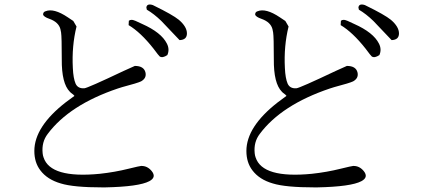

<svg xmlns="http://www.w3.org/2000/svg" viewBox="-20 -772 1880 833"><path d="M759 -598 680 -681Q648 -712 617 -730L615 -740Q618 -758 643 -750L647 -748Q729 -708 756 -686Q791 -656 791 -627Q791 -599 759 -598ZM706 -533Q685 -519 673 -527Q669 -530 646 -561Q590 -632 538 -663L539 -682Q544 -686 552 -686Q561 -686 597 -668Q680 -631 704 -583Q717 -558 706 -533ZM303 -356Q301 -360 287 -370L283 -374Q247 -410 248 -515Q248 -612 245 -631Q244 -639 242 -646Q234 -676 195 -690Q169 -699 167 -709Q167 -720 177 -723Q213 -738 274 -697L298 -681L312 -657Q291 -572 296 -477Q298 -432 308 -409Q318 -387 346 -389Q360 -390 516 -464Q553 -481 565 -486Q604 -486 611 -458Q617 -433 592 -419Q578 -412 510 -394Q499 -391 491 -388Q281 -317 187 -191Q160 -156 165 -107Q166 -97 169 -89Q199 3 413 -18Q478 -25 538 -40Q587 -52 592 -52Q619 -53 638 -30Q660 -3 628 14Q583 38 436 41Q430 41 425 41Q299 41 244 24Q185 7 155 -33Q129 -67 129 -117Q129 -222 265 -328Q281 -340 303 -356Z M1679 -598 1600 -681Q1568 -712 1537 -730L1535 -740Q1538 -758 1563 -750L1567 -748Q1649 -708 1676 -686Q1711 -656 1711 -627Q1711 -599 1679 -598ZM1626 -533Q1605 -519 1593 -527Q1589 -530 1566 -561Q1510 -632 1458 -663L1459 -682Q1464 -686 1472 -686Q1481 -686 1517 -668Q1600 -631 1624 -583Q1637 -558 1626 -533ZM1223 -356Q1221 -360 1207 -370L1203 -374Q1167 -410 1168 -515Q1168 -612 1165 -631Q1164 -639 1162 -646Q1154 -676 1115 -690Q1089 -699 1087 -709Q1087 -720 1097 -723Q1133 -738 1194 -697L1218 -681L1232 -657Q1211 -572 1216 -477Q1218 -432 1228 -409Q1238 -387 1266 -389Q1280 -390 1436 -464Q1473 -481 1485 -486Q1524 -486 1531 -458Q1537 -433 1512 -419Q1498 -412 1430 -394Q1419 -391 1411 -388Q1201 -317 1107 -191Q1080 -156 1085 -107Q1086 -97 1089 -89Q1119 3 1333 -18Q1398 -25 1458 -40Q1507 -52 1512 -52Q1539 -53 1558 -30Q1580 -3 1548 14Q1503 38 1356 41Q1350 41 1345 41Q1219 41 1164 24Q1105 7 1075 -33Q1049 -67 1049 -117Q1049 -222 1185 -328Q1201 -340 1223 -356Z"/></svg>

Font: cwTeXKai
Style: Medium
Weight: 500
Version: Version 1.17